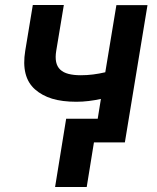

<svg xmlns="http://www.w3.org/2000/svg" viewBox="-20 -566 625 763"><path d="M80.3 -364.3 110.4 -546.2H233.7L203.5 -364.3Q199.2 -338.1 203.1 -319.6Q207 -301.1 219.3 -289.4Q231.5 -277.7 252 -272.4Q272.4 -267 300.8 -267Q326.3 -267 350.1 -270.1Q373.9 -273.1 398.4 -278.8L442.5 -545.5H566.1L476.2 0H353.3L324.6 177.2H198.9L242.9 -94.1H368.3L381 -172.9Q357.2 -167.6 332.6 -164.6Q307.9 -161.6 283.4 -161.6Q227.3 -161.6 187.1 -173.8Q147 -186.1 119 -210.9Q63.2 -260.3 80.3 -364.3Z"/></svg>

Font: Inter P Semi Bold
Style: Italic
Weight: 600
Italic angle: 9.39999°
Designer: Rasmus Andersson
Foundry: rsms
Version: Version 3.018;git-588b23468